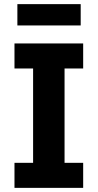

<svg xmlns="http://www.w3.org/2000/svg" viewBox="-20 -908 472 928"><path d="M50 0ZM50 0V-121H140V-577H50V-698H382V-577H292V-121H382V0ZM64 -888H370V-785H64Z"/></svg>

Font: Aneliza ExtraBold
Style: Regular
Weight: 800
Designer: Mike Abbink, Paul van der Laan, Pieter van Rosmalen
Foundry: Bold Monday
Version: Version 3.001;September 8, 2019;FontCreator 11.5.0.2425 64-b